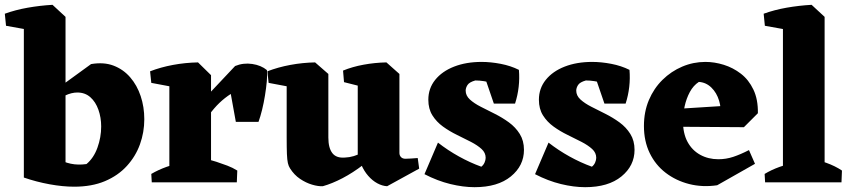

<svg xmlns="http://www.w3.org/2000/svg" viewBox="-43 -757 3535 797"><path d="M265 18Q218 18 163 8Q108 -2 56 -20L152 -137Q171 -115 195.5 -99.5Q220 -84 250.5 -77.5Q281 -71 316 -76Q346 -101 361.5 -144Q377 -187 377 -232Q377 -269 365.5 -301.5Q354 -334 332 -353.5Q310 -373 278 -373Q254 -373 227.5 -360.5Q201 -348 172 -330L163 -366L335 -491Q388 -500 428.5 -484.5Q469 -469 497.5 -436Q526 -403 541 -358Q556 -313 556 -262Q556 -208 538 -158Q520 -108 483.5 -68Q447 -28 392.5 -5Q338 18 265 18ZM56 -20V-684L175 -737L229 -687V-42ZM-18 -650 -23 -700Q21 -716 72 -725Q123 -734 175 -737V-666L99 -629Z M660 0V-446L779 -498L833 -445V0ZM778 -205 755 -294 933 -483Q967 -497 1004 -491.5Q1041 -486 1065 -466Q1067 -447 1064.5 -419.5Q1062 -392 1057 -361Q1052 -330 1045 -301.5Q1038 -273 1030 -251H936L915 -367Q890 -351 868 -330Q846 -309 824 -279Q802 -249 778 -205ZM585 -413 580 -461Q624 -478 675 -487.5Q726 -497 779 -498L778 -428L702 -391ZM587 0 585 -35Q614 -52 647.5 -64Q681 -76 709 -83L699 0ZM786 0 811 -97Q832 -93 855 -85.5Q878 -78 900.5 -69.5Q923 -61 942 -49L940 0Z M1297 16Q1278 17 1252.5 9.5Q1227 2 1202.5 -14.5Q1178 -31 1161 -58Q1155 -67 1152 -80Q1149 -93 1148 -118Q1147 -143 1147 -185V-449L1265 -498L1320 -450V-186Q1320 -143 1336.5 -121.5Q1353 -100 1389 -103Q1425 -104 1464 -125.5Q1503 -147 1540 -173L1545 -146Q1508 -106 1465 -73Q1422 -40 1379 -17.5Q1336 5 1297 16ZM1072 -413 1067 -461Q1111 -478 1162 -487.5Q1213 -497 1265 -498V-428L1189 -391ZM1564 16Q1544 15 1523.5 4Q1503 -7 1485.5 -27Q1468 -47 1457 -73L1442 -78V-449L1561 -498L1615 -450V-122Q1615 -112 1621.5 -105Q1628 -98 1640 -98Q1652 -98 1663.5 -99Q1675 -100 1691 -101L1697 -57ZM1385 -416 1381 -464Q1420 -480 1466.5 -488.5Q1513 -497 1561 -498V-428L1484 -391Z M1927 20Q1880 20 1826.5 7Q1773 -6 1719 -34L1775 -165Q1816 -133 1862 -107.5Q1908 -82 1955 -65Q1964 -72 1968.5 -82.5Q1973 -93 1973 -102Q1973 -123 1956 -138.5Q1939 -154 1912 -168Q1885 -182 1854 -197Q1823 -212 1796 -231.5Q1769 -251 1752 -278Q1735 -305 1735 -343Q1735 -390 1763.5 -425.5Q1792 -461 1842 -480.5Q1892 -500 1956 -500Q1994 -500 2035.5 -492Q2077 -484 2111 -467L2075 -379Q2044 -400 2004 -411.5Q1964 -423 1930 -423Q1905 -416 1897.5 -404Q1890 -392 1890 -381Q1890 -360 1907.5 -344Q1925 -328 1952.5 -314Q1980 -300 2011 -284.5Q2042 -269 2069.5 -249Q2097 -229 2114.5 -201Q2132 -173 2132 -135Q2132 -69 2077.5 -24.5Q2023 20 1927 20ZM2007 -327 1957 -473 2111 -467Q2114 -432 2110 -396.5Q2106 -361 2095 -327Z M2386 20Q2339 20 2285.5 7Q2232 -6 2178 -34L2234 -165Q2275 -133 2321 -107.5Q2367 -82 2414 -65Q2423 -72 2427.5 -82.5Q2432 -93 2432 -102Q2432 -123 2415 -138.5Q2398 -154 2371 -168Q2344 -182 2313 -197Q2282 -212 2255 -231.5Q2228 -251 2211 -278Q2194 -305 2194 -343Q2194 -390 2222.5 -425.5Q2251 -461 2301 -480.5Q2351 -500 2415 -500Q2453 -500 2494.5 -492Q2536 -484 2570 -467L2534 -379Q2503 -400 2463 -411.5Q2423 -423 2389 -423Q2364 -416 2356.5 -404Q2349 -392 2349 -381Q2349 -360 2366.5 -344Q2384 -328 2411.5 -314Q2439 -300 2470 -284.5Q2501 -269 2528.5 -249Q2556 -229 2573.5 -201Q2591 -173 2591 -135Q2591 -69 2536.5 -24.5Q2482 20 2386 20ZM2466 -327 2416 -473 2570 -467Q2573 -432 2569 -396.5Q2565 -361 2554 -327Z M2934 12Q2873 21 2818 7Q2763 -7 2720.5 -39.5Q2678 -72 2654 -121.5Q2630 -171 2630 -234Q2630 -293 2650.5 -341.5Q2671 -390 2707 -425.5Q2743 -461 2789 -480.5Q2835 -500 2885 -500Q2923 -500 2961.5 -488Q3000 -476 3032.5 -451Q3065 -426 3084.5 -385Q3104 -344 3103 -287L2947 -273Q2952 -306 2942 -339Q2932 -372 2910 -393.5Q2888 -415 2858 -417Q2835 -402 2820.5 -375Q2806 -348 2799 -316Q2792 -284 2792 -255Q2792 -203 2811 -168Q2830 -133 2863.5 -114.5Q2897 -96 2939 -96Q2971 -96 3001 -106Q3031 -116 3066 -134L3091 -77ZM3045 -229 2746 -231 2734 -303 3020 -321 3103 -287Z M3207 0V-684L3326 -737L3380 -687V0ZM3133 0 3131 -35Q3159 -52 3192.5 -64Q3226 -76 3254 -83L3245 0ZM3292 0 3317 -103Q3348 -95 3386 -81.5Q3424 -68 3452 -49L3450 0ZM3132 -650 3127 -700Q3171 -716 3222 -725Q3273 -734 3326 -737L3325 -666L3249 -629Z"/></svg>

Font: Eczar
Style: Bold
Weight: 700
Designer: Vaibhav Singh
Foundry: Rosetta Type Foundry
Version: Version 2.000